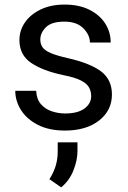

<svg xmlns="http://www.w3.org/2000/svg" viewBox="-20 -558 556 835"><path d="M376.5 -140.1Q376.5 -159.7 367.9 -176.5Q359.4 -193.4 333.3 -207.3Q307.1 -221.2 254.9 -231.4Q166.5 -250 115.5 -284.4Q64.5 -318.8 64.5 -383.8Q64.5 -425.8 88.6 -460.7Q112.8 -495.6 157 -516.8Q201.2 -538.1 260.3 -538.1Q323.7 -538.1 368.7 -515.6Q413.6 -493.2 437.5 -455.8Q461.4 -418.5 461.4 -373H371.1Q371.1 -405.8 342.5 -434.8Q314 -463.9 260.3 -463.9Q204.1 -463.9 179.7 -439.5Q155.3 -415 155.3 -386.2Q155.3 -366.7 165 -352.5Q174.8 -338.4 200.9 -327.1Q227.1 -315.9 276.9 -304.7Q374.5 -282.2 420.7 -246.6Q466.8 -210.9 466.8 -147Q466.8 -77.6 410.9 -33.9Q355 9.8 262.7 9.8Q192.9 9.8 144.5 -15.1Q96.2 -40 71.3 -79.6Q46.4 -119.1 46.4 -163.1H137.2Q139.2 -126 158.7 -104.2Q178.2 -82.5 206.5 -73.5Q234.9 -64.5 262.7 -64.5Q317.9 -64.5 347.2 -85.9Q376.5 -107.4 376.5 -140.1ZM316.9 61V99.6Q316.9 138.2 299.6 182.6Q282.2 227.1 246.1 256.8L194.8 221.2Q212.9 193.4 221.9 164.1Q231 134.8 231 100.6V61Z"/></svg>

Font: Vazirmatn RD
Style: Regular
Weight: 400
Designer: Saber Rastikerdar
Foundry: Saber Rastikerdar
Version: Version 32.102